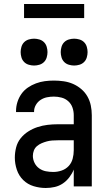

<svg xmlns="http://www.w3.org/2000/svg" viewBox="-20 -930 540 958"><path d="M208 8Q178 8 148 -1Q118 -10 96 -31.5Q74 -53 64 -83Q54 -113 54 -143Q54 -169 60.5 -194.5Q67 -220 83 -240Q99 -260 121 -274Q143 -288 167.5 -296Q192 -304 217.5 -307Q243 -310 269 -310H348V-355Q348 -375 341.5 -393.5Q335 -412 320.5 -425Q306 -438 287 -443Q268 -448 249 -448Q231 -448 214 -444.5Q197 -441 182.5 -431.5Q168 -422 159 -406.5Q150 -391 150 -374V-371H60V-376Q60 -399 67 -421Q74 -443 87 -461.5Q100 -480 119 -493Q138 -506 159.5 -514Q181 -522 203.5 -525Q226 -528 249 -528Q273 -528 297.5 -524.5Q322 -521 344 -511.5Q366 -502 385 -486Q404 -470 416 -449Q428 -428 433 -404Q438 -380 438 -355V0H348V-84Q340 -64 326 -45.5Q312 -27 293.5 -14.5Q275 -2 253 3Q231 8 208 8ZM246 -72Q267 -72 287.5 -79Q308 -86 322.5 -101.5Q337 -117 342.5 -138Q348 -159 348 -180V-230H269Q255 -230 241 -229Q227 -228 214 -224.5Q201 -221 188 -215.5Q175 -210 164.5 -201Q154 -192 149 -179Q144 -166 144 -152Q144 -134 152.5 -117Q161 -100 176 -89.5Q191 -79 209 -75.5Q227 -72 246 -72ZM350 -603Q337 -603 323.5 -607Q310 -611 300.5 -620.5Q291 -630 287 -643.5Q283 -657 283 -670Q283 -683 287 -696.5Q291 -710 300.5 -719.5Q310 -729 323.5 -733Q337 -737 350 -737Q363 -737 376.5 -733Q390 -729 399.5 -719.5Q409 -710 413 -696.5Q417 -683 417 -670Q417 -657 413 -643.5Q409 -630 399.5 -620.5Q390 -611 376.5 -607Q363 -603 350 -603ZM150 -603Q137 -603 123.5 -607Q110 -611 100.5 -620.5Q91 -630 87 -643.5Q83 -657 83 -670Q83 -683 87 -696.5Q91 -710 100.5 -719.5Q110 -729 123.5 -733Q137 -737 150 -737Q163 -737 176.5 -733Q190 -729 199.5 -719.5Q209 -710 213 -696.5Q217 -683 217 -670Q217 -657 213 -643.5Q209 -630 199.5 -620.5Q190 -611 176.5 -607Q163 -603 150 -603ZM100 -840V-910H400V-840Z"/></svg>

Font: Iosevka Custom Medium
Style: Regular
Weight: 500
Monospace: yes
Designer: Belleve Invis
Foundry: Belleve Invis
Version: Version 32.5.0; ttfautohint (v1.8.4)